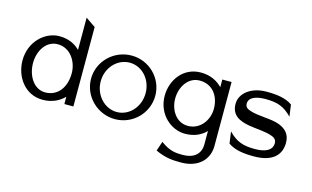

<svg xmlns="http://www.w3.org/2000/svg" viewBox="-97 -916 2240 1380"><g transform="rotate(15 1023.0 -226.0)"><path d="M31 -226C31 -107 109 11 243 11C317 11 368 -19 403 -54V0H470V-591L397 -641V-401C363 -435 316 -462 243 -462C139 -462 31 -368 31 -226ZM109 -227C109 -315 159 -403 247 -403C340 -403 397 -315 397 -227C397 -123 341 -45 247 -45C163 -45 109 -132 109 -227Z M541 -226C541 -95 650 11 781 11C912 11 1019 -95 1019 -226C1019 -357 912 -462 781 -462C650 -462 541 -357 541 -226ZM613 -226C613 -328 689 -409 781 -409C873 -409 947 -328 947 -226C947 -124 873 -42 781 -42C689 -42 613 -124 613 -226Z M1084 -245C1084 -108 1190 -18 1294 -18C1367 -18 1416 -45 1450 -80V20C1450 92 1400 133 1320 133C1267 133 1222 131 1154 80L1130 151C1205 186 1258 189 1320 189C1458 189 1523 105 1523 13V-464H1454V-407C1419 -443 1368 -473 1294 -473C1160 -473 1084 -359 1084 -245ZM1162 -244C1162 -334 1216 -415 1300 -415C1394 -415 1450 -342 1450 -244C1450 -162 1393 -78 1300 -78C1212 -78 1162 -162 1162 -244Z M1591 -321C1591 -235 1653 -208 1723 -195C1777 -185 1847 -184 1895 -167C1917 -160 1937 -148 1937 -120C1937 -63 1881 -42 1809 -42C1720 -42 1671 -59 1611 -120L1623 -33C1672 3 1742 11 1815 11C1964 11 2014 -61 2014 -142C2014 -209 1977 -240 1931 -259C1869 -284 1772 -276 1707 -299C1686 -306 1668 -316 1668 -342C1668 -392 1726 -409 1791 -409C1880 -409 1929 -392 1989 -331L1977 -418C1928 -454 1858 -462 1785 -462C1666 -462 1591 -396 1591 -321Z"/></g></svg>

Font: Charger Sport
Style: Df
Weight: 400
Designer: Jasper
Foundry: Cannot Into Space Fonts
Version: Version 1.1